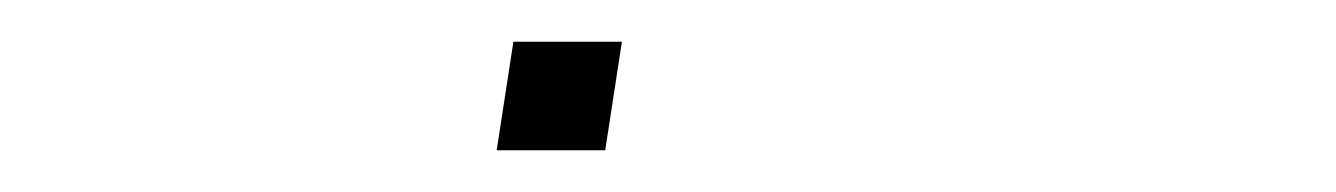

<svg xmlns="http://www.w3.org/2000/svg" viewBox="-20 -72 640 92"><path d="M218 0 226 -52H278L270 0Z"/></svg>

Font: Iosevka SS04 Th Ex Obl
Style: Regular
Weight: 100
Width: 7
Italic angle: -9°
Monospace: yes
Designer: Belleve Invis
Foundry: Belleve Invis
Version: Version 19.0.0; ttfautohint (v1.8.4)